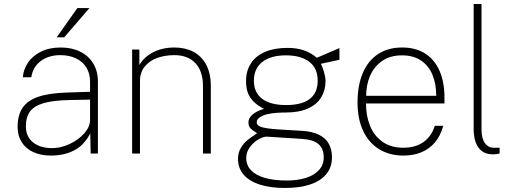

<svg xmlns="http://www.w3.org/2000/svg" viewBox="-20 -763 2562 954"><path d="M67.5 -132Q67.5 -190.5 92 -227Q116.5 -263.5 169.2 -281.8Q222 -300 308.5 -303L427.5 -307V-357Q427.5 -398 409 -427.8Q390.5 -457.5 357 -473.2Q323.5 -489 279.5 -489Q222 -489 182.8 -460Q143.5 -431 135.5 -379H93.5Q96 -417 118.5 -451Q141 -485 182.8 -506Q224.5 -527 281.5 -527Q336.5 -527 378.2 -506.5Q420 -486 443.2 -447.8Q466.5 -409.5 466.5 -358V0H430.5L428.5 -100Q397 -40 347 -15Q297 10 233.5 10Q183 10 145.5 -7.2Q108 -24.5 87.8 -56.5Q67.5 -88.5 67.5 -132ZM427.5 -167V-268L327.5 -266Q245 -264.5 197.5 -250.8Q150 -237 129.2 -209Q108.5 -181 108.5 -135Q108.5 -84.5 144 -55.8Q179.5 -27 239.5 -27Q282 -27 326 -47.5Q370 -68 398.8 -100.5Q427.5 -133 427.5 -167ZM424.5 -723 299 -577.5H261.5L364.5 -723Z M636.5 -517H672.5V-440L676.5 -446.5Q691.5 -470 716.2 -488.2Q741 -506.5 774.2 -516.8Q807.5 -527 846.5 -527Q899.5 -527 940.2 -506Q981 -485 1004.2 -442Q1027.5 -399 1027.5 -335V0H988.5V-335Q988.5 -409 951 -449Q913.5 -489 846.5 -489Q799 -489 760.2 -474.8Q721.5 -460.5 698.5 -431.5Q675.5 -402.5 675.5 -360V0H636.5Z M1162.5 26Q1162.5 -3.5 1176 -26.8Q1189.5 -50 1206.5 -64.2Q1223.5 -78.5 1245 -92.5L1257.5 -101Q1256 -102 1254.5 -103Q1253 -104 1251.5 -105Q1233.5 -115.5 1224 -126Q1214.5 -136.5 1214.5 -155Q1214.5 -176 1234.2 -193.5Q1254 -211 1291.5 -222Q1258.5 -239.5 1239.2 -259Q1220 -278.5 1211.2 -302.8Q1202.5 -327 1202.5 -360Q1202.5 -411 1226.8 -448.2Q1251 -485.5 1297.2 -505.2Q1343.5 -525 1407.5 -525Q1454.5 -525 1489.2 -513.2Q1524 -501.5 1554.5 -476Q1556 -477 1558.5 -478Q1561 -479 1564 -480Q1589.5 -491 1619.5 -504Q1649.5 -517 1666.5 -524V-466L1574.5 -446Q1583 -430 1590.2 -404.2Q1597.5 -378.5 1597.5 -360Q1597.5 -315 1576.2 -279.8Q1555 -244.5 1510.8 -224.2Q1466.5 -204 1400.5 -204Q1397.5 -204 1395 -204Q1392.5 -204 1389.5 -204Q1318.5 -202.5 1287 -188.8Q1255.5 -175 1255.5 -156Q1255.5 -146 1263 -139.8Q1270.5 -133.5 1288 -129.2Q1305.5 -125 1337 -122L1362.5 -120L1421 -116.5Q1434.5 -115.5 1449.2 -114.8Q1464 -114 1479.5 -113Q1530.5 -110 1564 -93.8Q1597.5 -77.5 1613.5 -49Q1629.5 -20.5 1629.5 19Q1629.5 67 1602 101.2Q1574.5 135.5 1522.2 153.2Q1470 171 1396.5 171Q1322 171 1269.5 153.8Q1217 136.5 1189.8 104Q1162.5 71.5 1162.5 26ZM1588.5 19Q1588.5 -23.5 1563 -46.5Q1537.5 -69.5 1478.5 -73L1306.5 -84Q1290 -85 1265 -71Q1240 -57 1221.8 -32.2Q1203.5 -7.5 1203.5 22Q1203.5 58 1227.2 83Q1251 108 1296.2 121Q1341.5 134 1405.5 134Q1456.5 134 1498 121.5Q1539.5 109 1564 83Q1588.5 57 1588.5 19ZM1558.5 -362Q1558.5 -424.5 1516.5 -456.2Q1474.5 -488 1401.5 -488Q1325 -488 1283.2 -455Q1241.5 -422 1241.5 -362Q1241.5 -303 1282.8 -272Q1324 -241 1401.5 -241Q1480 -241 1519.2 -271.5Q1558.5 -302 1558.5 -362Z M1984.5 -29Q2044.5 -29 2084.2 -57.2Q2124 -85.5 2140.5 -138H2182.5Q2168.5 -87 2139.8 -54Q2111 -21 2071.5 -5.5Q2032 10 1984.5 10Q1916.5 10 1865 -21Q1813.5 -52 1785 -111.5Q1756.5 -171 1756.5 -254Q1756.5 -339 1782.8 -400.5Q1809 -462 1858.8 -494.5Q1908.5 -527 1978.5 -527Q2044.5 -527 2091.5 -497.5Q2138.5 -468 2163.5 -412Q2188.5 -356 2188.5 -277V-249H1798.5Q1798.5 -188 1818.5 -138.2Q1838.5 -88.5 1880.2 -58.8Q1922 -29 1984.5 -29ZM2147.5 -287Q2147.5 -346 2128.8 -391.2Q2110 -436.5 2072 -462.2Q2034 -488 1977.5 -488Q1917.5 -488 1877.2 -459Q1837 -430 1818 -384.2Q1799 -338.5 1799.5 -287Z M2333.5 -121V-743H2372.5V-121Q2372.5 -74.5 2389.5 -51.8Q2406.5 -29 2430.5 -29H2462.5V0Q2446.5 4 2429.5 4Q2396 4 2374.8 -12Q2353.5 -28 2343.5 -56Q2333.5 -84 2333.5 -121Z"/></svg>

Font: Public Sans VF
Style: Regular
Weight: 400
Designer: Pablo Impallari, Rodrigo Fuenzalida (Modified by Dan O. Williams and USWDS)
Version: Version 1.003